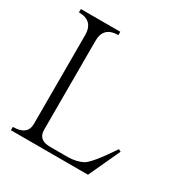

<svg xmlns="http://www.w3.org/2000/svg" viewBox="-145 -790 790 828"><g transform="rotate(30 250.0 -376.0)"><path d="M204.1 -96.7H293.9Q335.9 -97.7 366.2 -113.3Q395.5 -129.9 466.8 -236.3L478.5 -230.5L406.2 -74.2H22.5V-90.8Q94.7 -90.8 94.7 -147.5V-590.8Q93.8 -661.1 22.5 -661.1V-677.7H218.8V-661.1Q145.5 -661.1 145.5 -590.8V-147.5Q145.5 -96.7 204.1 -96.7Z"/></g></svg>

Font: BabelStone Sani Yi
Style: Regular
Weight: 400
Designer: Andrew West
Foundry: BabelStone
Version: Version 1.00 November 22, 2015, initial release